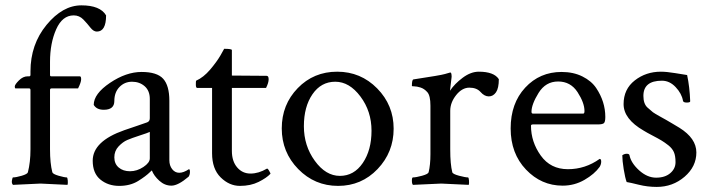

<svg xmlns="http://www.w3.org/2000/svg" viewBox="-20 -699 2693 729"><path d="M382.8 -640.6Q382.8 -579.1 347.7 -579.1Q335 -579.1 323.2 -594.2Q311.5 -609.4 296.4 -625Q281.2 -640.6 259.8 -640.6Q216.8 -640.6 193.4 -587.9Q169.9 -535.2 169.9 -463.9V-414.1Q169.9 -409.2 174.8 -409.2H283.2Q288.1 -409.2 288.1 -397.9Q288.1 -386.7 276.4 -363.3H175.8Q169.9 -363.3 169.9 -357.4V-131.8Q169.9 -79.1 178.7 -44.9Q180.7 -38.1 202.6 -31.7Q224.6 -25.4 233.4 -25.4Q236.3 -25.4 237.3 -13.7Q238.3 -2 236.3 2.9Q138.7 -2 133.8 -2Q128.9 -2 29.3 2.9Q23.4 -2.9 25.4 -14.2Q27.3 -25.4 29.3 -25.4Q41 -25.4 62.5 -31.7Q84 -38.1 85.9 -44.9Q95.7 -83 95.7 -131.8V-356.4Q95.7 -363.3 90.8 -363.3H39.1Q36.1 -363.3 36.1 -370.6Q36.1 -377.9 51.8 -393.6Q67.4 -409.2 85 -409.2H90.8Q95.7 -409.2 95.7 -415V-427.7Q95.7 -530.3 156.7 -604.5Q217.8 -678.7 289.1 -678.7Q360.4 -678.7 382.8 -640.6Z M623 -316.4V-90.8Q623 -70.3 633.8 -56.6Q644.5 -43 660.6 -43Q676.8 -43 697.3 -56.6Q701.2 -56.6 701.2 -46.4Q701.2 -36.1 696.3 -28.3Q656.2 5.9 630.9 5.9Q605.5 5.9 585 -12.7Q564.5 -31.2 556.6 -51.8Q555.7 -51.8 549.3 -45.4Q534.2 -30.3 504.4 -11.7Q474.1 6.8 432.6 6.8Q390.6 6.8 361.3 -17.1Q332 -41 332 -88.9Q332 -162.6 451.7 -204.6Q469.7 -210.9 499 -220.7Q528.3 -230.5 538.6 -234.4Q548.8 -238.3 548.8 -250V-323.2Q548.8 -354.5 529.3 -371.6Q509.8 -388.7 481.4 -388.7Q453.1 -388.7 433.6 -368.7Q414.1 -348.6 414.1 -315.4Q414.1 -282.2 374 -282.2Q346.7 -282.2 335.9 -300.8Q335.9 -342.8 397.5 -384.3Q459 -425.8 517.6 -425.8Q576.2 -425.8 599.6 -399.9Q623 -374 623 -316.4ZM548.8 -97.7V-198.2Q541 -194.3 510.7 -184.6Q480.5 -174.8 463.4 -167.5Q446.3 -160.2 430.2 -143.1Q414.1 -126 414.1 -101.6Q414.1 -77.1 430.7 -63Q447.3 -48.8 473.6 -48.8Q500 -48.8 524.4 -64.9Q548.8 -81.1 548.8 -97.7Z M990.2 -365.2H860.4V-126Q860.4 -86.9 880.4 -63.5Q900.4 -40 931.2 -40Q961.9 -40 993.2 -58.6Q996.1 -60.5 1002 -50.3Q1007.8 -40 1006.8 -39.1Q992.2 -23.4 961.9 -8.3Q931.6 6.8 891.1 6.8Q850.6 6.8 817.9 -25.4Q785.2 -57.6 785.2 -117.2V-365.2H728.5Q723.6 -365.2 723.6 -378.4Q723.6 -391.6 724.6 -392.6Q752.9 -405.3 777.8 -434.6Q802.7 -463.9 816.9 -488.3Q831.1 -512.7 831.1 -513.7Q860.4 -513.7 860.4 -508.8V-412.1L992.2 -411.1Q1000 -411.1 1000 -397.9Q1000 -384.8 990.2 -365.2Z M1110.4 -364.3Q1170.9 -426.8 1260.3 -426.8Q1349.6 -426.8 1412.1 -363.3Q1474.6 -299.8 1474.6 -210.4Q1474.6 -121.1 1413.6 -57.1Q1352.5 6.8 1263.7 6.8Q1174.8 6.8 1112.3 -57.1Q1049.8 -121.1 1049.8 -211.4Q1049.8 -301.8 1110.4 -364.3ZM1348.6 -332.5Q1306.6 -388.7 1252.9 -388.7Q1199.2 -388.7 1166.5 -341.3Q1133.8 -293.9 1133.8 -219.7Q1133.8 -145.5 1175.3 -88.4Q1216.8 -31.2 1270.5 -31.2Q1324.2 -31.2 1357.4 -80.1Q1390.6 -128.9 1390.6 -202.6Q1390.6 -276.4 1348.6 -332.5Z M1797.9 -426.8Q1855.5 -426.8 1874 -398.4Q1874 -364.3 1863.3 -348.6Q1852.5 -333 1835.9 -333Q1819.3 -333 1804.7 -349.6Q1790 -366.2 1762.2 -366.2Q1734.4 -366.2 1711.9 -337.9Q1689.5 -309.6 1689.5 -278.3V-131.8Q1689.5 -75.2 1697.3 -44.9Q1699.2 -38.1 1723.1 -31.7Q1747.1 -25.4 1756.8 -25.4Q1759.8 -25.4 1760.7 -13.7Q1761.7 -2 1759.8 2.9Q1662.1 -2 1655.3 -2Q1648.4 -2 1547.9 2.9Q1543.9 -1 1543.9 -13.2Q1543.9 -25.4 1547.9 -25.4Q1559.6 -25.4 1582.5 -31.7Q1605.5 -38.1 1607.4 -44.9Q1614.3 -73.2 1614.3 -113.3V-297.9Q1614.3 -335.9 1602.5 -349.1Q1590.8 -362.3 1576.7 -366.7Q1562.5 -371.1 1553.2 -371.1Q1543.9 -371.1 1543.9 -373Q1543.9 -396.5 1549.8 -397.5Q1653.3 -413.1 1669.4 -418Q1685.5 -422.9 1689.5 -423.8Q1693.4 -423.8 1694.3 -415.5Q1695.3 -407.2 1694.3 -403.3L1688.5 -354.5Q1706.1 -380.9 1736.8 -403.8Q1767.6 -426.8 1797.9 -426.8Z M2256.8 -95.7Q2262.7 -95.7 2262.7 -85.4Q2262.7 -75.2 2256.8 -65.4Q2237.3 -38.1 2199.2 -16.1Q2161.1 5.9 2116.2 5.9Q2035.2 5.9 1977.1 -55.2Q1918.9 -116.2 1918.9 -211.4Q1918.9 -306.6 1974.1 -366.2Q2029.3 -425.8 2112.3 -425.8Q2157.2 -425.8 2191.4 -408.7Q2225.6 -391.6 2243.7 -364.7Q2278.3 -313 2278.3 -254.9Q2278.3 -235.4 2272.5 -231Q2266.6 -226.6 2250 -226.6H2003.9Q1996.1 -226.6 1996.1 -221.7Q1996.1 -160.2 2033.2 -108.4Q2070.3 -56.6 2136.2 -56.6Q2202.1 -56.6 2256.8 -95.7ZM1998 -274.4Q1998 -267.6 2003.9 -267.6H2194.3Q2199.2 -267.6 2199.2 -277.3Q2199.2 -308.6 2172.9 -349.1Q2146.5 -389.6 2099.1 -389.6Q2051.8 -389.6 2024.9 -346.2Q1998 -302.7 1998 -274.4Z M2489.3 -426.8Q2510.7 -426.8 2543.5 -421.4Q2576.2 -416 2588.9 -414.1Q2598.6 -369.1 2600.6 -314.5Q2600.6 -309.6 2587.4 -309.6Q2574.2 -309.6 2573.2 -316.4Q2568.4 -343.8 2545.4 -368.2Q2522.5 -392.6 2493.2 -392.6Q2422.9 -392.6 2422.9 -335Q2422.9 -305.2 2438 -291Q2453.1 -277.3 2459 -272.9Q2464.8 -268.6 2484.9 -257.3Q2504.9 -246.1 2509.3 -243.7Q2513.7 -241.2 2532.7 -230Q2551.8 -218.8 2559.6 -213.9Q2624 -173.8 2624 -120.1Q2624 -66.4 2579.1 -27.8Q2534.2 10.7 2473.6 10.7Q2438.5 10.7 2405.3 2.4Q2372.1 -5.9 2359.4 -7.8Q2353.5 -23.4 2348.1 -56.6Q2342.8 -89.8 2342.8 -109.4Q2350.6 -115.2 2359.9 -115.2Q2369.1 -115.2 2370.1 -109.4Q2376 -80.1 2406.7 -52.2Q2437.5 -24.4 2471.2 -24.4Q2504.9 -24.4 2524.9 -41.5Q2544.9 -58.6 2544.9 -83Q2544.9 -107.4 2538.6 -121.6Q2532.2 -135.7 2518.1 -147Q2503.9 -158.2 2491.7 -165.5Q2479.5 -172.9 2457 -184.6Q2434.6 -196.3 2423.8 -203.1Q2347.7 -247.1 2347.7 -303.7Q2347.7 -360.4 2390.1 -393.6Q2432.6 -426.8 2489.3 -426.8Z"/></svg>

Font: CrimsonText-Roman
Style: Roman
Weight: 400
Version: Version 0.13